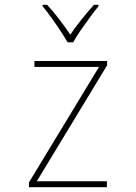

<svg xmlns="http://www.w3.org/2000/svg" viewBox="-20 -783 570 803"><path d="M101 0V-20L394 -503H124V-528H428V-510L134 -25H427V0ZM263 -606Q250 -628 231.5 -656Q213 -684 193.5 -711Q174 -738 158 -757V-763H177Q202 -736 228 -702Q254 -668 274 -638Q294 -668 320 -700.5Q346 -733 373 -763H392V-757Q375 -736 355 -709Q335 -682 316.5 -655Q298 -628 286 -606Z"/></svg>

Font: Noto Sans Mono Condensed Thin
Style: Regular
Weight: 100
Width: 3
Designer: Monotype Design Team
Foundry: Monotype Imaging Inc.
Version: Version 2.014; ttfautohint (v1.8.4.7-5d5b)